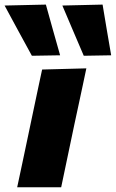

<svg xmlns="http://www.w3.org/2000/svg" viewBox="-74 -796 493 816"><path d="M-1 0Q10 -52.5 20.8 -102.2Q31.5 -152 44.5 -214.5L55 -264.5Q66 -317 74.5 -357.2Q83 -397.5 90.2 -431.5Q97.5 -465.5 105 -500.5L293 -505.5Q285.5 -469.5 278 -434.5Q270.5 -399.5 261.8 -358.8Q253 -318 241.5 -264.5L231 -214.5Q218 -152.5 207.5 -102.5Q197 -52.5 186 0ZM61.5 -559Q33.5 -610 4.5 -663.5Q-24.5 -717 -54.5 -772.5L121 -776.5Q136 -722.5 151 -668.8Q166 -615 181.5 -561ZM282 -559Q260 -610.5 237.2 -663.8Q214.5 -717 191 -772.5L362 -776.5Q371 -722.5 380 -668.8Q389 -615 398.5 -561Z"/></svg>

Font: Commissioner ExtraBold
Style: Italic
Weight: 800
Italic angle: -12°
Designer: Kostas Bartsokas
Foundry: Kostas Bartsokas
Version: Version 1.000; ttfautohint (v1.8.3)